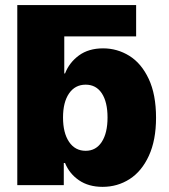

<svg xmlns="http://www.w3.org/2000/svg" viewBox="-20 -727 665 754"><path d="M514.6 -584H232.4V-438.5H235.4Q252 -481.4 290 -509.3Q328.1 -537.1 384.8 -537.1Q440.4 -537.1 487.8 -507.8Q535.2 -478.5 564 -417.2Q592.8 -356 592.8 -264.6Q592.8 -176.8 564.7 -115.5Q536.6 -54.2 489 -23.7Q441.4 6.8 382.8 6.8Q328.1 6.8 290.3 -19Q252.4 -44.9 235.4 -86.9H230.5V0H47.9V-707H514.6ZM316.4 -134.8Q356.9 -134.8 379.6 -169.7Q402.3 -204.6 402.3 -265.6Q402.3 -326.2 379.9 -360.4Q357.4 -394.5 316.4 -394.5Q274.9 -394.5 251.2 -360.1Q227.5 -325.7 227.5 -265.6Q227.5 -205.1 251.2 -169.9Q274.9 -134.8 316.4 -134.8Z"/></svg>

Font: Pretendard GOV Black
Style: Regular
Weight: 900
Designer: Base glyphs from Inter by Rasmus Andersson; Hangeul glyphs from Noto Sans CJK(Source Han Sans) by Jang Soo-young and Kan
Foundry: Kil Hyung-jin
Version: Version 1.309